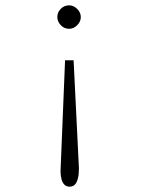

<svg xmlns="http://www.w3.org/2000/svg" viewBox="-20 -619 540 720"><path d="M224 -393H256L276 12Q276 35 272 50.5Q268 66 260.5 73.5Q253 81 241 81Q229 81 221.5 73.5Q214 66 210.5 52.5Q207 39 207 22ZM239 -599Q256 -599 269.5 -585.5Q283 -572 283 -555Q283 -538 269.5 -524.5Q256 -511 239 -511Q221 -511 208 -524.5Q195 -538 195 -555Q195 -573 208 -586Q221 -599 239 -599Z"/></svg>

Font: Inconsolata Light
Style: Regular
Weight: 300
Designer: Raph Levien, Cyreal, Brenton Simpson
Foundry: Raph Levien, Cyreal, Google
Version: Version 3.001